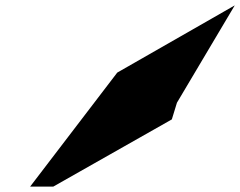

<svg xmlns="http://www.w3.org/2000/svg" viewBox="-20 -838 893 714"><path d="M92 -144H178L619 -394L638 -456L853 -818L416 -568Z"/></svg>

Font: bitstorm
Style: suextobl
Weight: 400
Version: Version 0.2